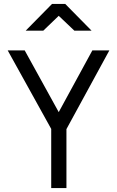

<svg xmlns="http://www.w3.org/2000/svg" viewBox="-20 -951 592 971"><path d="M316 -298V0H239V-299L19 -696H105L277 -384L447 -696H533ZM110 -796 243 -931H310L443 -796H356L277 -871L199 -796Z"/></svg>

Font: TitilliumText22L Rg
Style: Regular
Weight: 400
Designer: Campivisivi
Foundry: Campivisivi
Version: 1.000